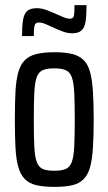

<svg xmlns="http://www.w3.org/2000/svg" viewBox="-20 -722 423 750"><path d="M193 8Q151 8 122.5 1.5Q94 -5 77 -22.5Q60 -40 51.5 -69.5Q43 -99 40.5 -144.5Q38 -190 38 -255Q38 -319 40.5 -364.5Q43 -410 51.5 -440Q60 -470 77 -487Q94 -504 122.5 -511Q151 -518 193 -518Q235 -518 262.5 -511Q290 -504 307 -487Q324 -470 332 -440Q340 -410 343 -364.5Q346 -319 346 -255Q346 -190 343 -144.5Q340 -99 332 -69.5Q324 -40 307 -22.5Q290 -5 262.5 1.5Q235 8 193 8ZM192 -55Q221 -55 237 -62Q253 -69 260.5 -89.5Q268 -110 270 -150Q272 -190 272 -255Q272 -320 270 -360Q268 -400 260.5 -420.5Q253 -441 236.5 -448Q220 -455 192 -455Q163 -455 147 -448Q131 -441 123.5 -420.5Q116 -400 114 -360Q112 -320 112 -255Q112 -189 114 -149.5Q116 -110 123.5 -89.5Q131 -69 147 -62Q163 -55 192 -55ZM66 -581Q66 -620 70 -644Q74 -668 86 -679Q98 -690 124 -690Q142 -690 161 -683Q180 -676 200 -667Q215 -660 228.5 -654.5Q242 -649 253 -649Q267 -649 269 -661.5Q271 -674 271 -702H318Q318 -663 314.5 -639Q311 -615 299 -603.5Q287 -592 261 -592Q244 -592 225 -599Q206 -606 187 -615Q172 -622 158 -628Q144 -634 131 -634Q118 -634 115 -622Q112 -610 112 -581Z"/></svg>

Font: Saira ExtraCondensed Medium
Style: Regular
Weight: 500
Width: 2
Designer: Hector Gatti with collaboration of the Omnibus-Type team
Foundry: Omnibus-Type
Version: Version 1.101